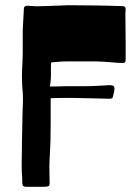

<svg xmlns="http://www.w3.org/2000/svg" viewBox="-20 -716 505 735"><path d="M189 -694 243 -696 352 -695 402 -694Q417 -693 443 -693Q454 -693 457.5 -690Q461 -687 461 -680L460 -663L461 -546V-496V-488Q461 -480 458.5 -477.5Q456 -475 446 -475Q430 -475 401 -478Q386 -479 371 -480Q356 -481 345 -481H239Q221 -481 197 -479L176 -477Q175 -471 175 -459V-426Q175 -414 173 -398L171 -385H193L233 -386H305Q330 -386 364 -388Q390 -390 398 -390Q410 -390 414 -387Q418 -384 418 -378Q418 -365 413 -349Q412 -342 409 -340Q406 -338 399 -338L359 -339L266 -341H213Q188 -341 174 -340V-243Q174 -171 171 -126Q169 -100 169 -75L170 -16Q170 -5 165 -3Q160 -1 147 -1H78Q69 -2 67 -7Q65 -12 65 -21Q65 -30 65 -36Q63 -52 63 -83L64 -167L66 -272L68 -336L67 -365Q64 -388 64 -424Q64 -447 66 -477L67 -512V-602Q67 -612 69 -638L71 -674V-678Q71 -688 74.5 -691Q78 -694 85 -694Q92 -694 100.5 -693Q109 -692 119 -692Q141 -692 189 -694Z"/></svg>

Font: Barrio
Style: Regular
Weight: 400
Designer: Pablo Cosgaya & Sergio Jimenez
Foundry: Pablo Cosgaya & Sergio Jimenez
Version: Version 1.005